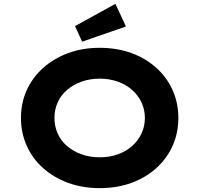

<svg xmlns="http://www.w3.org/2000/svg" viewBox="-20 -963 1031 993"><path d="M495.5 10Q406.3 10 331.8 -17.5Q257.3 -45 202.5 -94Q147.7 -143 118.1 -209.4Q88.4 -275.7 88.4 -352.9Q88.4 -430.6 118.3 -496.7Q148.3 -562.7 203.1 -611.7Q257.9 -660.7 332.1 -688.2Q406.3 -715.7 494.9 -715.7Q585.1 -715.7 659.3 -688.7Q733.6 -661.7 788.4 -612.2Q843.2 -562.7 872.8 -496.7Q902.4 -430.6 902.4 -353.4Q902.4 -275.1 872.8 -209.1Q843.2 -143 788.4 -93.5Q733.6 -44 659.3 -17Q585.1 10 495.5 10ZM495.9 -149.5Q547.2 -149.5 589.9 -165Q632.7 -180.5 663.6 -208.1Q694.6 -235.7 712 -272.8Q729.3 -309.8 729.3 -352.9Q729.3 -396 712 -433Q694.6 -470 663.6 -497.6Q632.7 -525.2 589.4 -540.7Q546.2 -556.2 495.9 -556.2Q444.7 -556.2 401.7 -540.7Q358.8 -525.2 327 -498.1Q295.2 -471 278.4 -433.7Q261.6 -396.4 261.6 -352.9Q261.6 -309.8 278.4 -272.3Q295.2 -234.7 327 -207.6Q358.8 -180.5 401.7 -165Q444.7 -149.5 495.9 -149.5ZM404.7 -747.5 368.1 -828.2 576.9 -943 631.4 -826Z"/></svg>

Font: Lexend Giga
Style: Regular
Weight: 400
Designer: Bonnie Shaver-Troup, Thomas Jockin
Foundry: Lexend
Version: Version 1.007